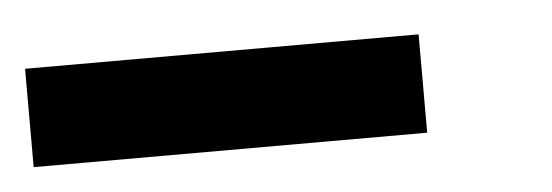

<svg xmlns="http://www.w3.org/2000/svg" viewBox="-24 -1123 466 162"><g transform="rotate(-5 208.5 -1041.5)"><path d="M0 -1000V-1083.3H333.3V-1000Z"/></g></svg>

Font: Galmuri11 Condensed
Style: Regular
Weight: 400
Width: 3
Designer: Lee Minseo (quiple)
Version: Version 2.399;hotconv 1.1.1;makeotfexe 2.6.0 DEVELOPMENT